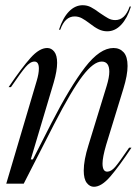

<svg xmlns="http://www.w3.org/2000/svg" viewBox="-20 -704 537 736"><path d="M129 -441Q129 -468 112 -468Q96 -468 78 -447Q60 -426 22 -370H13Q63 -444 97 -482Q131 -520 161 -520Q177 -520 188 -506Q199 -492 199 -463Q199 -433 186 -388L98 -93H106L177 -232Q249 -372 306 -446Q363 -520 415 -520Q439 -520 454 -503.5Q469 -487 469 -451Q469 -416 453 -364L387 -149Q373 -101 373 -77Q373 -46 391 -46Q406 -46 421.5 -64Q437 -82 475 -138H484Q437 -67 403 -27.5Q369 12 340 12Q324 12 312.5 -3Q301 -18 301 -50Q301 -90 319 -147L389 -375Q399 -408 399 -429Q399 -468 370 -468Q339 -468 297 -413.5Q255 -359 187 -227L71 0H4L121 -395Q129 -422 129 -441ZM266 -641Q281 -641 294 -634Q307 -627 324 -614Q343 -599 358.5 -591.5Q374 -584 391 -584Q421 -584 444.5 -609Q468 -634 482 -679H477Q459 -627 422 -627Q407 -627 394.5 -634Q382 -641 363 -654Q343 -669 328.5 -676.5Q314 -684 297 -684Q268 -684 244.5 -660Q221 -636 206 -590H211Q229 -641 266 -641Z"/></svg>

Font: Nyght Serif Light Italic
Style: Regular
Weight: 300
Italic angle: -16°
Designer: Maksym Kobuzan
Version: Version 0.410